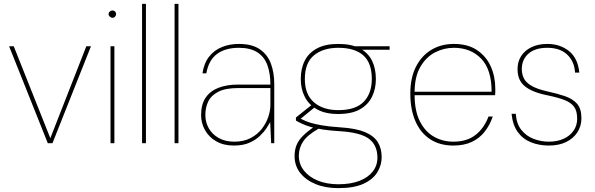

<svg xmlns="http://www.w3.org/2000/svg" viewBox="-20 -740 3076 992"><path d="M227 0 27 -501H51L240 -26L426 -501H450L251 0Z M551 0V-501H571V0ZM561 -648Q554 -648 547.5 -654Q541 -660 541 -667Q541 -675 547.5 -680.5Q554 -686 561 -686Q569 -686 574.5 -680.5Q580 -675 580 -667Q580 -660 574.5 -654Q569 -648 561 -648Z M714 0V-720H734V0Z M882 0V-720H902V0Z M1188 12Q1135 12 1097 -10Q1059 -32 1039 -68Q1019 -104 1019 -145Q1019 -201 1042.5 -235.5Q1066 -270 1109 -286.5Q1152 -303 1209 -303H1377Q1377 -361 1361.5 -403.5Q1346 -446 1310 -469.5Q1274 -493 1214 -493Q1144 -493 1101 -461Q1058 -429 1046 -361H1026Q1034 -414 1060.5 -447.5Q1087 -481 1127 -497Q1167 -513 1214 -513Q1283 -513 1323 -485Q1363 -457 1380 -410.5Q1397 -364 1397 -306V0H1381L1376 -109Q1370 -98 1357 -78Q1344 -58 1322.5 -37.5Q1301 -17 1268.5 -2.5Q1236 12 1188 12ZM1191 -8Q1239 -8 1274.5 -26.5Q1310 -45 1332.5 -74Q1355 -103 1366 -135.5Q1377 -168 1377 -197V-285H1210Q1145 -285 1108 -266Q1071 -247 1056 -216Q1041 -185 1041 -145Q1041 -109 1058.5 -77.5Q1076 -46 1110 -27Q1144 -8 1191 -8Z M1728 232Q1662 232 1611.5 211.5Q1561 191 1531.5 154Q1502 117 1502 66Q1502 35 1512 10Q1522 -15 1545.5 -38.5Q1569 -62 1609 -89L1631 -78Q1570 -44 1547 -10Q1524 24 1524 64Q1524 108 1550.5 141.5Q1577 175 1623 193.5Q1669 212 1728 212Q1792 212 1837 194.5Q1882 177 1906 146Q1930 115 1930 75Q1930 11 1887.5 -22Q1845 -55 1738 -62Q1687 -65 1650.5 -70.5Q1614 -76 1588 -83.5Q1562 -91 1543 -99.5Q1524 -108 1509 -117V-133L1593 -200L1615 -193L1524 -119L1518 -133Q1532 -128 1546.5 -120.5Q1561 -113 1583.5 -106Q1606 -99 1642.5 -92.5Q1679 -86 1739 -82Q1819 -77 1865.5 -57.5Q1912 -38 1932 -5.5Q1952 27 1952 72Q1952 113 1929.5 150Q1907 187 1858 209.5Q1809 232 1728 232ZM1727 -151Q1661 -151 1618 -175Q1575 -199 1554.5 -240Q1534 -281 1534 -331Q1534 -386 1554.5 -426.5Q1575 -467 1618 -490Q1661 -513 1727 -513Q1797 -513 1839.5 -490Q1882 -467 1902 -426.5Q1922 -386 1922 -331Q1922 -281 1902 -240Q1882 -199 1839.5 -175Q1797 -151 1727 -151ZM1728 -171Q1817 -171 1859 -214Q1901 -257 1901 -332Q1901 -415 1857 -454Q1813 -493 1728 -493Q1649 -493 1602 -454Q1555 -415 1555 -332Q1555 -252 1602 -211.5Q1649 -171 1728 -171ZM1822 -483 1813 -501H1993V-483Z M2322 12Q2252 12 2202 -21Q2152 -54 2126 -114.5Q2100 -175 2100 -256Q2100 -338 2129 -395Q2158 -452 2208.5 -482.5Q2259 -513 2325 -513Q2398 -513 2445.5 -480.5Q2493 -448 2516 -396Q2539 -344 2539 -282Q2539 -272 2539 -265Q2539 -258 2538 -248H2111V-266H2520Q2520 -381 2466 -437Q2412 -493 2325 -493Q2273 -493 2227 -469Q2181 -445 2151.5 -394Q2122 -343 2122 -261V-252Q2122 -167 2149.5 -113Q2177 -59 2222.5 -33.5Q2268 -8 2322 -8Q2392 -8 2436.5 -42.5Q2481 -77 2504 -138H2526Q2511 -94 2484.5 -60Q2458 -26 2418 -7Q2378 12 2322 12Z M2816 12Q2765 12 2723 -5Q2681 -22 2655 -58Q2629 -94 2623 -152H2645Q2648 -101 2673.5 -69Q2699 -37 2737 -22.5Q2775 -8 2816 -8Q2859 -8 2892 -23Q2925 -38 2943.5 -65Q2962 -92 2962 -126Q2962 -167 2946 -188.5Q2930 -210 2897 -223Q2864 -236 2811 -247Q2770 -255 2740 -267Q2710 -279 2691 -295Q2672 -311 2663 -332.5Q2654 -354 2654 -383Q2654 -422 2673 -451Q2692 -480 2726.5 -496.5Q2761 -513 2808 -513Q2874 -513 2920 -476Q2966 -439 2973 -365H2951Q2948 -422 2911 -457.5Q2874 -493 2808 -493Q2744 -493 2710 -462.5Q2676 -432 2676 -383Q2676 -357 2686.5 -335.5Q2697 -314 2725.5 -297Q2754 -280 2807 -268Q2858 -257 2898 -243.5Q2938 -230 2961 -204.5Q2984 -179 2984 -129Q2984 -89 2963.5 -57Q2943 -25 2905.5 -6.5Q2868 12 2816 12Z"/></svg>

Font: DM Sans 18pt Thin
Style: Regular
Weight: 250
Designer: Colophon Foundry, Jonny Pinhorn
Foundry: Colophon Foundry
Version: Version 4.004;gftools[0.9.30]